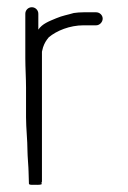

<svg xmlns="http://www.w3.org/2000/svg" viewBox="-20 -526 353 531"><path d="M50 -488V-365C50 -338.8 52 -309.8 52 -283V-202C52 -171.3 56 -138.3 56 -108C56 -95.2 59 -61.4 59 -51C59 -44 60 -25 60 -18C60 -15.3 65 -14.3 75 -15C89 -14.3 96 -15.3 96 -18V-19H93C95 -20.3 96 -22 96 -24V-383L99 -395C103 -406.9 107.8 -414.4 115 -423C136.7 -441.1 172.9 -456 211 -456H246C255.5 -456 264 -464.9 264 -474.5C264 -484.2 255.5 -492 246 -492H211C201.7 -492 192.7 -491.3 184 -490C166 -484.6 153.3 -483 135.5 -475.5C115.7 -467.2 96.9 -460.4 86 -444V-488C86 -498.1 77.8 -506 68 -506C58.2 -506 50 -498.1 50 -488Z"/></svg>

Font: HoneyBee
Style: Lit
Weight: 300
Foundry: Cannot Into Space Fonts
Version: Version 0.89